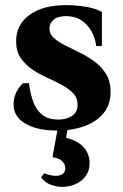

<svg xmlns="http://www.w3.org/2000/svg" viewBox="-20 -495 480 750"><path d="M202 15Q126 15 79.5 -12Q33 -39 33 -88Q33 -107 41 -128.5Q49 -150 70 -170H93Q98 -131 109.5 -98.5Q121 -66 144.5 -47Q168 -28 208 -28Q240 -28 261.5 -42.5Q283 -57 283 -86Q283 -113 265.5 -131Q248 -149 221 -163.5Q194 -178 163 -192Q132 -206 105 -224.5Q78 -243 60.5 -269Q43 -295 43 -334Q43 -399 95.5 -437Q148 -475 238 -475Q272 -475 312.5 -469Q353 -463 378 -448V-315H356Q349 -366 318 -399Q287 -432 238 -432Q205 -432 189 -417.5Q173 -403 173 -384Q173 -362 190.5 -346.5Q208 -331 235 -317.5Q262 -304 292.5 -289Q323 -274 350 -254Q377 -234 394.5 -205.5Q412 -177 412 -136Q412 -87 385 -53.5Q358 -20 310.5 -2.5Q263 15 202 15ZM238 43Q285 55 307.5 81Q330 107 330 142Q330 172 314.5 193Q299 214 274.5 224.5Q250 235 223 235Q201 235 178 226.5Q155 218 141 198L152 182Q190 196 212.5 190Q235 184 235 162Q235 148 224 135.5Q213 123 185 119L209 -13H248Z"/></svg>

Font: Bona Nova
Style: Bold
Weight: 700
Designer: Mateusz Machalski
Foundry: Capitalics
Version: Version 4.001; ttfautohint (v1.8.3)